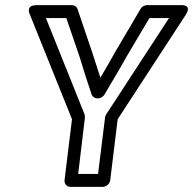

<svg xmlns="http://www.w3.org/2000/svg" viewBox="-20 -699 748 744"><path d="M283 -25 309 -243C309 -247 309 -252 308 -255L158 -629H237L289 -477C304 -427 318 -383 335 -333C338 -324 348 -318 356 -318H361C371 -318 381 -326 385 -333C414 -383 442 -428 469 -477L559 -629H635L391 -255C389 -251 387 -247 387 -243L360 -25ZM230 0C229 11 237 25 252 25H379C390 25 405 15 407 0L436 -237L700 -642C726 -683 682 -679 682 -679H549C541 -679 530 -674 525 -665L426 -497C407 -462 389 -432 369 -398C359 -430 348 -462 337 -497L280 -665C278 -672 269 -679 259 -679H122C76 -679 96 -642 96 -642L259 -237Z"/></svg>

Font: Falling Sky
Style: ExtOuObl
Weight: 400
Designer: Paul D. Hunt
Foundry: Adobe Systems Incorporated
Version: Version 1.02